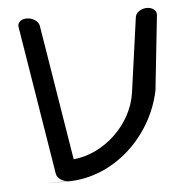

<svg xmlns="http://www.w3.org/2000/svg" viewBox="-46 -625 660 672"><g transform="rotate(-5 284.0 -289.5)"><path d="M178.6 -74.1C177.8 -74.1 176.9 -74.1 176.1 -74.1ZM41.1 -552 126.3 -28C129.7 -13 148.8 0 169.7 0C169.7 0 4.1 0.7 165.6 0.7C327.1 0.7 466.1 -130 499 -289.8C499 -289.8 527.1 -552 527.1 -552C529.2 -567 514.9 -580 494 -580C473.1 -580 455.2 -567 453 -552C453.1 -552 433.3 -408.6 416.6 -289.8C400.7 -176.8 298.6 -83.8 192.8 -74.8C172 -203.2 115.4 -551.9 115.2 -552C111.8 -567 92.7 -580 71.8 -580C50.9 -580 38.1 -567 41.1 -552Z"/></g></svg>

Font: Hi.
Style: Regular
Weight: 400
Designer: Mew Too, Robert Jablonski
Foundry: Cannot Into Space Fonts
Version: Version 1.996